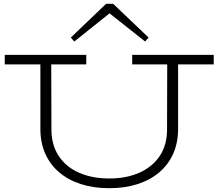

<svg xmlns="http://www.w3.org/2000/svg" viewBox="-20 -974 1147 1008"><path d="M554 14Q471 14 404.5 -7.5Q338 -29 290.5 -69.5Q243 -110 217.5 -167.5Q192 -225 192 -298V-659H249L250 -291Q251 -211 289 -154Q327 -97 395.5 -67Q464 -37 553 -37Q643 -37 711 -67Q779 -97 817.5 -153.5Q856 -210 857 -290L858 -659H915V-298Q915 -225 889.5 -167.5Q864 -110 816.5 -69.5Q769 -29 702.5 -7.5Q636 14 554 14ZM5 -636V-686H433V-636ZM674 -636V-686H1102V-636ZM370 -756 352 -777 537 -954H574L760 -777L742 -756L555 -904Z"/></svg>

Font: BioRhyme SemiExpanded Light
Style: Regular
Weight: 300
Width: 6
Designer: Aoife Mooney
Foundry: Aoife Mooney Type
Version: Version 1.600;gftools[0.9.33]